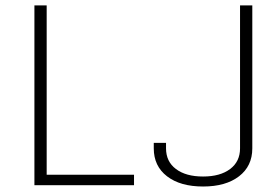

<svg xmlns="http://www.w3.org/2000/svg" viewBox="-20 -678 944 703"><path d="M723.6 4.9Q640.1 4.9 591.6 -32.5Q543 -69.8 543 -134.8V-154.8H587.9V-134.8Q587.9 -86.4 624.3 -59.1Q660.6 -31.7 723.6 -31.7Q786.1 -31.7 822.5 -59.1Q858.9 -86.4 858.9 -134.8V-658.2H903.8V-134.8Q903.8 -69.8 855.2 -32.5Q806.6 4.9 723.6 4.9ZM470.7 -38.1V0H106V-658.2H150.9V-38.1Z"/></svg>

Font: Estedad-FD ExtraLight
Style: Regular
Weight: 200
Designer: Amin Abedi
Version: Version 7.3